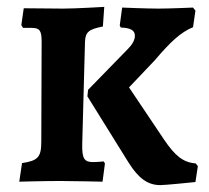

<svg xmlns="http://www.w3.org/2000/svg" viewBox="-20 -526 607 558"><path d="M101 -405 100 -114C100 -69 90 -59 44 -52L36 2C36 2 108 0 155 0C191 0 278 2 278 2L285 -51L281 -57C281 -57 267 -55 250 -55C225 -55 218 -65 219 -108L227 -404C228 -433 238 -441 279 -449L283 -506C283 -506 199 -501 164 -501L49 -502L42 -453L47 -445H71C95 -445 101 -438 101 -405ZM236 -265 234 -246 354 -53C383 -7 410 12 446 12C461 12 548 3 548 3L555 -43L549 -51C512 -54 489 -73 457 -120L355 -272L430 -351C476 -405 505 -432 541 -447L548 -495L541 -504C541 -504 472 -501 441 -501C406 -501 335 -504 335 -504L328 -452L331 -446C361 -445 372 -437 372 -422C372 -410 365 -397 352 -384Z"/></svg>

Font: Alegreya SC
Style: Bold
Weight: 700
Designer: Juan Pablo del Peral
Foundry: Huerta Tipografica
Version: Version 2.007;PS 002.007;hotconv 1.0.88;makeotf.lib2.5.64775